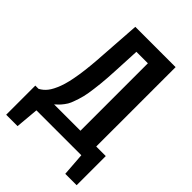

<svg xmlns="http://www.w3.org/2000/svg" viewBox="-272 -931 1206 1206"><g transform="rotate(45 330.5 -328.0)"><path d="M15.1 153.8V-105H43.9Q71.3 -119.6 91.3 -145Q111.3 -170.4 129.6 -218.8Q147.9 -267.1 160.6 -349.1Q173.3 -431.2 180.2 -547.9L198.2 -810.1H556.2V-105H641.1V153.8H540L528.8 0H129.9L116.2 153.8ZM182.1 -105H416V-704.1H314L305.2 -524.9Q302.2 -457.5 296.4 -402.3Q290.5 -347.2 284.2 -309.1Q277.8 -271 267.3 -239.3Q256.8 -207.5 249.3 -189.5Q241.7 -171.4 227.8 -153.3Q213.9 -135.3 205.8 -127.2Q197.8 -119.1 182.1 -105Z"/></g></svg>

Font: Oswald Medium
Style: Regular
Weight: 500
Designer: Vernon Adams
Foundry: Vernon Adams
Version: Version 4.103